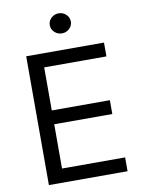

<svg xmlns="http://www.w3.org/2000/svg" viewBox="-100 -1000 797 1068"><g transform="rotate(-10 299.0 -466.0)"><path d="M87.9 0V-727.5H527.3V-649.4H175.8V-406.2H503.9V-328.1H175.8V-78.1H532.2V0ZM306.6 -818.4Q282.2 -818.4 264.6 -835Q247.1 -851.6 247.1 -875Q247.1 -898.4 264.6 -915Q282.2 -931.6 306.6 -931.6Q331.1 -931.6 348.6 -915Q366.2 -898.4 366.2 -875Q366.2 -851.6 348.6 -835Q331.1 -818.4 306.6 -818.4Z"/></g></svg>

Font: Inter V
Style: 
Weight: 400
Designer: Rasmus Andersson
Foundry: rsms
Version: Version 4.000;git-a3f224843